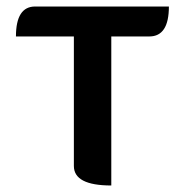

<svg xmlns="http://www.w3.org/2000/svg" viewBox="-20 -570 568 590"><path d="M322 0Q207 0 207 -60V-458H29Q29 -550 88 -550H499Q499 -458 439 -458H322V0Z"/></svg>

Font: Swei Half Moon CJK TC
Style: Medium
Weight: 500
Version: Version 2.125